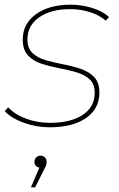

<svg xmlns="http://www.w3.org/2000/svg" viewBox="-23 -540 506 819"><path d="M189 3Q131 3 78 -16.5Q25 -36 -3 -66L12 -82Q41 -51 89 -33.5Q137 -16 190 -16Q279 -16 330 -50Q381 -84 381 -144Q381 -182 359 -202Q337 -222 302 -232Q267 -242 227.5 -249.5Q188 -257 153 -268.5Q118 -280 96 -304Q74 -328 74 -371Q74 -439 130.5 -479.5Q187 -520 278 -520Q325 -520 370.5 -506Q416 -492 442 -467L428 -452Q400 -476 360 -488.5Q320 -501 277 -501Q194 -501 144 -466Q94 -431 94 -372Q94 -334 116 -313.5Q138 -293 173 -283Q208 -273 247.5 -265.5Q287 -258 322 -246Q357 -234 379 -211Q401 -188 401 -145Q401 -76 344 -36.5Q287 3 189 3ZM109 259 145 175Q124 171 124 150Q124 139 131.5 131.5Q139 124 149 124Q161 124 168.5 131.5Q176 139 176 150Q176 158 174 164.5Q172 171 167 179L127 259Z"/></svg>

Font: Montserrat Thin
Style: Italic
Weight: 100
Italic angle: -11.3°
Designer: Julieta Ulanovsky
Foundry: Julieta Ulanovsky
Version: Version 9.000; ttfautohint (v1.8.4.7-5d5b)